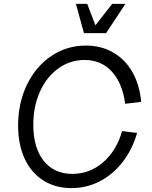

<svg xmlns="http://www.w3.org/2000/svg" viewBox="-20 -950 783 986"><path d="M73 -306Q73 -421 118.5 -515Q164 -609 243.5 -662.5Q323 -716 421 -716Q499 -716 560.5 -681Q622 -646 659.5 -580.5Q697 -515 705 -427L623 -417Q608 -525 553.5 -583.5Q499 -642 414 -642Q340 -642 279.5 -598.5Q219 -555 185 -479Q151 -403 151 -309Q151 -191 204.5 -124Q258 -57 352 -57Q441 -57 510 -117Q579 -177 607 -277L684 -267Q659 -181 609 -117Q559 -53 491.5 -18.5Q424 16 347 16Q264 16 202 -23.5Q140 -63 106.5 -135.5Q73 -208 73 -306ZM470 -820 556 -930H624L525 -780H411L370 -930H428Z"/></svg>

Font: MedMera Sans
Style: Italic
Weight: 400
Italic angle: -11°
Designer: Kasper Nordkvist
Foundry: UNCUT.wtf
Version: Version 1.300